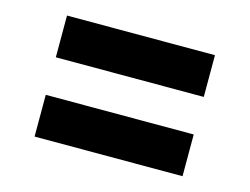

<svg xmlns="http://www.w3.org/2000/svg" viewBox="-60 -621 696 535"><g transform="rotate(15 288.0 -353.5)"><path d="M74.2 -528.3H501V-407.9H74.2ZM74.2 -299.6H501V-179.2H74.2Z"/></g></svg>

Font: Pretendard GOV Variable
Style: Regular
Weight: 400
Designer: Base glyphs from Inter by Rasmus Andersson; Hangul glyphs from Noto Sans CJK(Source Han Sans) by Jang Soo-young and Kang
Foundry: Kil Hyung-jin
Version: Version 1.307;Glyphs 3.2 (3192)